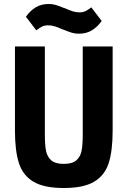

<svg xmlns="http://www.w3.org/2000/svg" viewBox="-20 -931 640 963"><path d="M205 -698V-256Q205 -204 211 -174Q217 -144 237.5 -126.5Q258 -109 300 -109Q342 -109 362.5 -126.5Q383 -144 389 -174Q395 -204 395 -256V-698H545V-276Q545 -174 525 -112.5Q505 -51 452 -19.5Q399 12 300 12Q201 12 148 -19.5Q95 -51 75 -112.5Q55 -174 55 -276V-698ZM307 -779 299 -782 295 -783Q271 -794 254.5 -799Q238 -804 221 -804Q204 -804 191.5 -798Q179 -792 162 -779L110 -847Q130 -876 158 -893.5Q186 -911 224 -911Q243 -911 258.5 -906.5Q274 -902 293 -894L301 -891L305 -890Q329 -879 345.5 -874Q362 -869 379 -869Q396 -869 408.5 -875Q421 -881 438 -894L490 -826Q470 -797 442 -779.5Q414 -762 376 -762Q357 -762 341.5 -766.5Q326 -771 307 -779Z"/></svg>

Font: iA Writer Mono V
Style: Regular
Weight: 400
Designer: Mike Abbink, Paul van der Laan, Pieter van Rosmalen
Foundry: Bold Monday
Version: Version 2.000